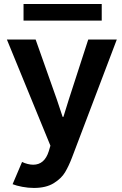

<svg xmlns="http://www.w3.org/2000/svg" viewBox="-20 -719 607 952"><path d="M42.5 194.3 89.4 84Q102.1 90.3 116.9 94Q131.8 97.7 144.5 97.7Q200.7 97.7 221.7 31.2L230 3.4L14.2 -522.9H156.7L262.2 -224.6L290.5 -139.6H294.4L320.8 -224.6L417.5 -522.9H559.1L336.9 62.5Q320.8 104.5 302.7 135Q284.7 165.5 246.6 189.2Q208.5 212.9 147.9 212.9Q119.6 212.9 90.3 207.3Q61 201.7 42.5 194.3ZM96.7 -699.2H484.4V-616.7H96.7Z"/></svg>

Font: Reddit Sans
Style: Bold
Weight: 700
Designer: Stephen Hutchings
Foundry: Reddit
Version: Version 1.013